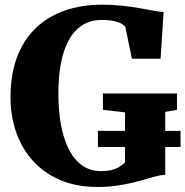

<svg xmlns="http://www.w3.org/2000/svg" viewBox="-20 -772 776 804"><path d="M387.5 11Q301.5 11 233.8 -17.5Q166 -46 119.2 -97Q72.5 -148 48.2 -216.8Q24 -285.5 24 -365Q24 -459 50.8 -531Q77.5 -603 127.8 -652.5Q178 -702 249.5 -727.2Q321 -752.5 410.5 -752.5Q451.5 -752.5 490.5 -748.2Q529.5 -744 563.5 -738Q597.5 -732 623.8 -727.2Q650 -722.5 665 -721.5L652.5 -526H532.5L504.5 -660Q500.5 -666 489.2 -672.5Q478 -679 457.8 -683.8Q437.5 -688.5 406 -688.5Q348 -688.5 307.5 -653.8Q267 -619 245.8 -550Q224.5 -481 224.5 -379Q224.5 -309 235.2 -250Q246 -191 268 -147.2Q290 -103.5 323.8 -79.5Q357.5 -55.5 403 -55.5Q427.5 -55.5 446.2 -60Q465 -64.5 479.2 -73Q493.5 -81.5 503.5 -92V-301.5L411 -312V-380.5H721V-312L672 -303.5V-40Q654.5 -39.5 633.5 -34Q612.5 -28.5 587.2 -21Q562 -13.5 531.5 -6.2Q501 1 465 6Q429 11 387.5 11ZM390 -156.5V-224H736V-156.5Z"/></svg>

Font: Merriweather 28pt Black
Style: Regular
Weight: 900
Version: Version 2.100